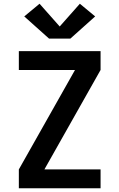

<svg xmlns="http://www.w3.org/2000/svg" viewBox="-20 -1009 640 1029"><path d="M81 0V-101L382 -634H81V-735H519V-634L218 -101H519V0ZM243 -802 110 -921 192 -989 300 -867 408 -989 490 -921 357 -802Z"/></svg>

Font: Iosevka Custom Extended
Style: Bold
Weight: 700
Width: 7
Monospace: yes
Designer: Belleve Invis
Foundry: Belleve Invis
Version: Version 11.2.4; ttfautohint (v1.8.4)